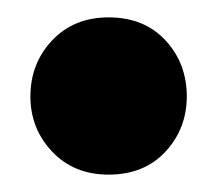

<svg xmlns="http://www.w3.org/2000/svg" viewBox="-20 -463 250 221"><path d="M105 -262Q65 -262 40 -288.5Q15 -315 15 -352Q15 -390 40 -416.5Q65 -443 105 -443Q146 -443 170.5 -416.5Q195 -390 195 -352Q195 -315 170.5 -288.5Q146 -262 105 -262Z"/></svg>

Font: Phudu
Style: Bold
Weight: 700
Version: Version 1.005;gftools[0.9.23]